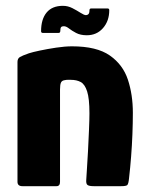

<svg xmlns="http://www.w3.org/2000/svg" viewBox="-20 -639 504 659"><path d="M57 0Q40 0 40 -15Q40 -118 40 -220.5Q40 -323 40 -426Q40 -438 48 -443Q56 -448 79 -456Q91 -460 117 -465.5Q143 -471 173 -475.5Q203 -480 227 -480Q312 -480 357 -448.5Q402 -417 419 -365.5Q436 -314 436 -252Q436 -217 434.5 -178.5Q433 -140 430 -101.5Q427 -63 423 -28Q421 -7 416.5 -3.5Q412 0 396 0H302Q286 0 280.5 -4Q275 -8 276 -21Q276 -25 278 -53Q280 -81 282 -119.5Q284 -158 285.5 -194Q287 -230 287 -250Q287 -301 279 -325.5Q271 -350 257 -357.5Q243 -365 223 -365Q216 -365 211.5 -365Q207 -365 203 -364Q193 -363 189.5 -356Q186 -349 186 -332Q186 -294 186 -241.5Q186 -189 186 -131Q186 -73 186 -15Q186 0 174 0ZM127 -526Q121 -526 121 -532Q121 -573 140 -596Q159 -619 196 -619Q213 -619 228.5 -611Q244 -603 256.5 -595Q269 -587 275 -587Q280 -587 283.5 -590.5Q287 -594 287 -603Q287 -610 293 -610H349Q355 -610 355 -604Q355 -567 333.5 -542.5Q312 -518 278 -518Q256 -518 241 -526Q226 -534 216.5 -541.5Q207 -549 199 -549Q192 -549 189.5 -545.5Q187 -542 187 -533Q187 -526 181 -526Z"/></svg>

Font: Glory Thin ExtraBold
Style: Regular
Weight: 800
Version: Version 1.011